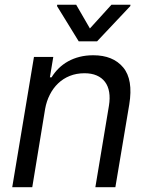

<svg xmlns="http://www.w3.org/2000/svg" viewBox="-20 -784 625 804"><path d="M122.2 -545.5H203.1L188.9 -460.2H196Q208.8 -481.2 226 -498Q243.3 -514.9 265.3 -527.2Q287.3 -539.4 313.6 -546Q339.8 -552.6 370.7 -552.6Q453.1 -552.6 495.7 -501.8Q538.4 -451 521.3 -346.6L463.1 0H379.3L436.1 -340.9Q441.4 -372.9 437.1 -398.3Q432.9 -423.7 419.6 -441.2Q406.2 -458.8 384.8 -468Q363.3 -477.3 333.8 -477.3Q300.1 -477.3 272.2 -466.1Q244.3 -454.9 223.4 -434.8Q202.4 -414.8 188.6 -387.4Q174.7 -360.1 169 -328.1L115.1 0H31.2ZM219.5 -764.2H299L356.5 -664.8L446.7 -764.2H526.3L525.6 -758.5L386.4 -610.8H309.7L218.8 -758.5Z"/></svg>

Font: Inter P
Style: Italic
Weight: 400
Italic angle: -9.40001°
Designer: Rasmus Andersson
Foundry: rsms
Version: Version 3.018;git-588b23468